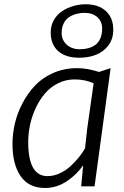

<svg xmlns="http://www.w3.org/2000/svg" viewBox="-20 -890 592 917"><path d="M358.4 -614.3Q293.5 -614.3 257.8 -646Q222.2 -677.7 222.2 -734.9Q222.2 -768.1 237.3 -794.4Q252.4 -820.8 276.9 -836.9Q301.3 -853 330.3 -861.3Q359.4 -869.6 389.2 -869.6Q450.2 -869.6 485.6 -837.4Q521 -805.2 521 -747.6Q521 -704.1 497.6 -673.1Q474.1 -642.1 438.2 -628.2Q402.3 -614.3 358.4 -614.3ZM361.3 -654.8Q383.3 -654.8 401.4 -659.7Q419.4 -664.6 434.8 -675.3Q450.2 -686 459 -706.1Q467.8 -726.1 467.8 -753.9Q467.8 -787.6 444.8 -808.1Q421.9 -828.6 383.3 -828.6Q363.3 -828.6 345 -823.7Q326.7 -818.8 310.3 -808.3Q293.9 -797.9 284.2 -778.3Q274.4 -758.8 274.4 -732.4Q274.4 -698.7 298.6 -676.8Q322.8 -654.8 361.3 -654.8ZM367.7 0 377 -98.6V-100.1Q346.2 -55.7 298.3 -23.9Q250.5 7.8 194.8 7.8Q117.7 7.8 78.6 -48.6Q39.6 -105 39.6 -202.6Q39.6 -250 50.8 -299.1Q62 -348.1 86.9 -396Q111.8 -443.8 147 -481.2Q182.1 -518.6 234.4 -541.5Q286.6 -564.5 348.6 -564.5Q396 -564.5 453.1 -546.4L508.3 -564.5L431.6 0ZM207 -48.8Q235.8 -48.8 264.9 -62Q293.9 -75.2 316.9 -96.4Q339.8 -117.7 356.9 -138.9Q374 -160.2 386.2 -181.6L396 -272L427.2 -492.2Q386.2 -510.7 336.9 -510.7Q294.4 -510.7 257.6 -492.4Q220.7 -474.1 194.8 -443.6Q168.9 -413.1 150.6 -374Q132.3 -335 123.5 -293.5Q114.7 -252 114.7 -211.4Q114.7 -48.8 207 -48.8Z"/></svg>

Font: HaufeMerriweatherSansLt
Style: Italic
Weight: 300
Designer: Eben Sorkin ( eben@eyebytes.com )
Foundry: Eben Sorkin
Version: Version 1.56